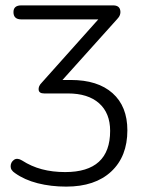

<svg xmlns="http://www.w3.org/2000/svg" viewBox="-20 -505 527 713"><path d="M226 188Q169 188 120 175.5Q71 163 36 138Q19 127 19.5 112Q20 97 32 88.5Q44 80 62 91Q96 113 135.5 123.5Q175 134 222 134Q389 134 389 -19Q389 -85 348 -121.5Q307 -158 232 -158H144Q125 -158 123.5 -171.5Q122 -185 135 -198L345 -433H59Q30 -433 30 -460Q30 -485 59 -485H400Q423 -485 426.5 -467Q430 -449 415 -434L212 -208H243Q343 -208 398 -159Q453 -110 453 -21Q453 76 393 132Q333 188 226 188Z"/></svg>

Font: Chiron GoRound TC L
Style: Regular
Weight: 300
Designer: Ryoko NISHIZUKA 西塚涼子 (kana, bopomofo & ideographs); Paul D. Hunt (Latin, Greek & Cyrillic); Sandoll Communications 산돌커뮤니
Foundry: Adobe
Version: Version 1.000;hotconv 1.1.1;makeotfexe 2.6.0